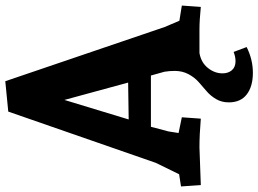

<svg xmlns="http://www.w3.org/2000/svg" viewBox="-142 -614 953 708"><g transform="rotate(-90 334.0 -259.5)"><path d="M668 -65 663 5Q614 0 579 0H493Q458 6 438 31Q418 56 418 85Q418 106 429.5 119.5Q441 133 463 133Q479 133 497 126L515 174Q469 197 420 197Q370 197 340.5 174.5Q311 152 311 108Q311 82 323 61.5Q335 41 352 26.5Q369 12 386 -3Q403 -18 415 -40.5Q427 -63 427 -91Q427 -111 424 -129L410 -179H221L204 -115L198 -77L256 -65L251 5Q192 0 145 0L6 5L1 -68L46 -75L88 -161L277 -705L389 -716L589 -128L612 -74ZM320 -498 248 -261 384 -263Z"/></g></svg>

Font: Andada
Style: Bold
Weight: 700
Designer: Carolina Giovagnoli
Foundry: Carolina Giovagnoli
Version: Version 1.003